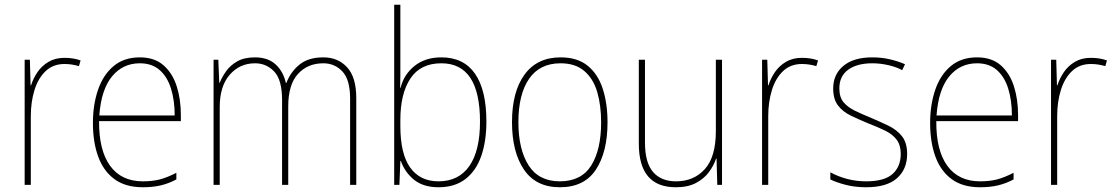

<svg xmlns="http://www.w3.org/2000/svg" viewBox="-20 -780 4704 810"><path d="M252 -536Q290 -536 320 -525L313 -501Q299 -505 284.5 -507.5Q270 -510 252 -510Q204 -510 172.5 -480Q141 -450 125.5 -400Q110 -350 110 -290V0H84V-528H106L109 -420H111Q120 -449 138 -475.5Q156 -502 184.5 -519Q213 -536 252 -536Z M570 -538Q632 -538 670 -504.5Q708 -471 725.5 -416Q743 -361 743 -295V-269H398Q397 -146 444.5 -80.5Q492 -15 583 -15Q623 -15 654 -23Q685 -31 724 -51V-23Q692 -6 658.5 2Q625 10 583 10Q509 10 462.5 -24.5Q416 -59 394 -120Q372 -181 372 -261Q372 -338 393.5 -401Q415 -464 459 -501Q503 -538 570 -538ZM570 -513Q498 -513 452.5 -457.5Q407 -402 399 -293H717Q717 -356 701.5 -406Q686 -456 653.5 -484.5Q621 -513 570 -513Z M1344 -538Q1406 -538 1444.5 -496Q1483 -454 1483 -366V0H1457V-364Q1457 -444 1424.5 -478.5Q1392 -513 1344 -513Q1278 -513 1237 -468Q1196 -423 1196 -331V0H1170V-358Q1170 -443 1137 -478Q1104 -513 1056 -513Q991 -513 949 -464.5Q907 -416 907 -329V0H881V-528H901L905 -431H907Q916 -454 933.5 -479Q951 -504 980.5 -521Q1010 -538 1056 -538Q1110 -538 1142.5 -508.5Q1175 -479 1186 -430H1188Q1206 -477 1243.5 -507.5Q1281 -538 1344 -538Z M1669 -509Q1669 -488 1669 -459.5Q1669 -431 1668 -410H1670Q1684 -466 1729 -502Q1774 -538 1842 -538Q1936 -538 1984 -469Q2032 -400 2032 -267Q2032 -185 2010.5 -122.5Q1989 -60 1944 -25Q1899 10 1830 10Q1766 10 1727 -21.5Q1688 -53 1671 -101H1669L1665 0H1643V-760H1669ZM1842 -513Q1754 -513 1711.5 -449Q1669 -385 1669 -274V-248Q1669 -131 1710.5 -73Q1752 -15 1830 -15Q1915 -15 1960 -79.5Q2005 -144 2005 -267Q2005 -513 1842 -513Z M2543 -264Q2543 -139 2494 -64.5Q2445 10 2342 10Q2241 10 2190.5 -64.5Q2140 -139 2140 -265Q2140 -393 2193 -465.5Q2246 -538 2345 -538Q2416 -538 2459.5 -502.5Q2503 -467 2523 -405Q2543 -343 2543 -264ZM2167 -265Q2167 -150 2210 -82.5Q2253 -15 2342 -15Q2432 -15 2474 -81.5Q2516 -148 2516 -264Q2516 -336 2499.5 -392Q2483 -448 2445 -480.5Q2407 -513 2345 -513Q2257 -513 2212 -447.5Q2167 -382 2167 -265Z M3026 -528V0H3006L3003 -111H3001Q2991 -81 2970.5 -53.5Q2950 -26 2916 -8Q2882 10 2831 10Q2675 10 2675 -174V-528H2701V-179Q2701 -94 2735 -54.5Q2769 -15 2832 -15Q2907 -15 2953.5 -66.5Q3000 -118 3000 -227V-528Z M3363 -536Q3401 -536 3431 -525L3424 -501Q3410 -505 3395.5 -507.5Q3381 -510 3363 -510Q3315 -510 3283.5 -480Q3252 -450 3236.5 -400Q3221 -350 3221 -290V0H3195V-528H3217L3220 -420H3222Q3231 -449 3249 -475.5Q3267 -502 3295.5 -519Q3324 -536 3363 -536Z M3807 -130Q3807 -66 3764 -28Q3721 10 3634 10Q3586 10 3546.5 -0.5Q3507 -11 3483 -23V-53Q3516 -35 3554.5 -25Q3593 -15 3634 -15Q3711 -15 3745.5 -46Q3780 -77 3780 -131Q3780 -168 3762.5 -191Q3745 -214 3714 -229Q3683 -244 3644 -259Q3603 -276 3569 -292.5Q3535 -309 3515 -335.5Q3495 -362 3495 -407Q3495 -466 3538 -502Q3581 -538 3660 -538Q3700 -538 3735.5 -529.5Q3771 -521 3798 -509L3786 -484Q3763 -497 3728.5 -505Q3694 -513 3660 -513Q3596 -513 3558.5 -486Q3521 -459 3521 -407Q3521 -370 3538.5 -349Q3556 -328 3585.5 -313.5Q3615 -299 3652 -284Q3692 -267 3727.5 -250Q3763 -233 3785 -205.5Q3807 -178 3807 -130Z M4102 -538Q4164 -538 4202 -504.5Q4240 -471 4257.5 -416Q4275 -361 4275 -295V-269H3930Q3929 -146 3976.5 -80.5Q4024 -15 4115 -15Q4155 -15 4186 -23Q4217 -31 4256 -51V-23Q4224 -6 4190.5 2Q4157 10 4115 10Q4041 10 3994.5 -24.5Q3948 -59 3926 -120Q3904 -181 3904 -261Q3904 -338 3925.5 -401Q3947 -464 3991 -501Q4035 -538 4102 -538ZM4102 -513Q4030 -513 3984.5 -457.5Q3939 -402 3931 -293H4249Q4249 -356 4233.5 -406Q4218 -456 4185.5 -484.5Q4153 -513 4102 -513Z M4582 -536Q4620 -536 4650 -525L4643 -501Q4629 -505 4614.5 -507.5Q4600 -510 4582 -510Q4534 -510 4502.5 -480Q4471 -450 4455.5 -400Q4440 -350 4440 -290V0H4414V-528H4436L4439 -420H4441Q4450 -449 4468 -475.5Q4486 -502 4514.5 -519Q4543 -536 4582 -536Z"/></svg>

Font: Noto Sans Khmer UI SemiCondensed Thin
Style: Regular
Weight: 100
Width: 4
Designer: Danh Hong and the Monotype Design Team
Foundry: Monotype Imaging Inc.
Version: Version 2.002; ttfautohint (v1.8.4.7-5d5b)